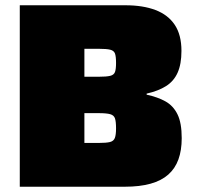

<svg xmlns="http://www.w3.org/2000/svg" viewBox="-20 -708 751 728"><path d="M55 0V-688H456Q522 -688 569.5 -670Q617 -652 642.5 -614Q668 -576 668 -515Q668 -465 653.5 -432.5Q639 -400 609.5 -381.5Q580 -363 536 -353V-349Q578 -340 607.5 -323.5Q637 -307 653 -274.5Q669 -242 669 -184Q669 -138 656.5 -103.5Q644 -69 618 -46Q592 -23 551 -11.5Q510 0 453 0ZM300 -166H354Q383 -166 397 -169.5Q411 -173 415.5 -185Q420 -197 420 -221Q420 -247 416 -259Q412 -271 398 -275Q384 -279 354 -279H300ZM300 -417H354Q384 -417 398 -420.5Q412 -424 416 -435Q420 -446 420 -469Q420 -494 416 -505Q412 -516 398 -519.5Q384 -523 354 -523H300Z"/></svg>

Font: Saira SemiExpanded Black
Style: Regular
Weight: 900
Width: 6
Designer: Hector Gatti with collaboration of the Omnibus-Type team
Foundry: Omnibus-Type
Version: Version 1.101